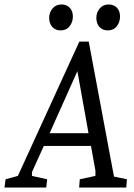

<svg xmlns="http://www.w3.org/2000/svg" viewBox="-71 -839 601 859"><path d="M200 -703Q177 -703 163 -718.5Q149 -734 149 -759Q149 -783 164 -801Q179 -819 204 -819Q227 -819 241 -804.5Q255 -790 255 -765Q255 -740 240.5 -721.5Q226 -703 200 -703ZM411 -703Q388 -703 374 -718.5Q360 -734 360 -759Q360 -783 375 -801Q390 -819 415 -819Q438 -819 452 -804.5Q466 -790 466 -765Q466 -740 451.5 -721.5Q437 -703 411 -703ZM-46 -37 9 -52 284 -653H326L439 -49L497 -37L494 0H283L286 -37L356 -52V-75L336 -186H125L72 -69V-52L140 -37L136 0H-51ZM325 -243 280 -494 275 -521 274 -518 262 -491 151 -243Z"/></svg>

Font: Faustina VF Beta
Style: Italic
Weight: 400
Italic angle: -8°
Designer: Alfonso Garcia
Foundry: Omnibus-Type
Version: Version 1.006